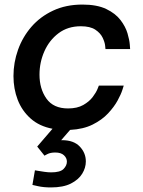

<svg xmlns="http://www.w3.org/2000/svg" viewBox="-20 -560 625 841"><path d="M203 261Q171 261 146.5 255.5Q122 250 122 250L133 186Q133 186 145 188Q157 190 173.5 192.5Q190 195 204 195Q244 195 258.5 180Q273 165 273 148Q273 132 260 120Q247 108 222 108Q201 108 187.5 115Q174 122 175 122L143 82L210 4Q152 -7 114 -41Q76 -75 57.5 -123Q39 -171 39 -227Q39 -286 59 -342Q79 -398 117.5 -442.5Q156 -487 212.5 -513.5Q269 -540 341 -540Q405 -540 445.5 -520.5Q486 -501 508 -472Q530 -443 538.5 -414Q547 -385 548.5 -365Q550 -345 550 -345H442Q442 -345 440.5 -360Q439 -375 429.5 -395Q420 -415 397.5 -430Q375 -445 334 -445Q277 -445 236.5 -414.5Q196 -384 174.5 -335.5Q153 -287 153 -233Q153 -171 183.5 -128Q214 -85 278 -85Q318 -85 344.5 -100Q371 -115 386 -135Q401 -155 407 -170Q413 -185 413 -185H522Q522 -185 516 -166Q510 -147 495 -119.5Q480 -92 453.5 -63.5Q427 -35 386 -14.5Q345 6 287 9L248 54H252Q303 54 329.5 82Q356 110 356 147Q356 175 340 201Q324 227 290.5 244Q257 261 203 261Z"/></svg>

Font: Be Vietnam Pro Medium
Style: Italic
Weight: 500
Italic angle: -12°
Designer: Lam Bao, Tony Le, Vietanh Nguyen
Foundry: Yellow Type Foundry
Version: Version 1.002; ttfautohint (v1.8.3)